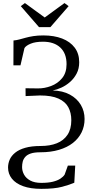

<svg xmlns="http://www.w3.org/2000/svg" viewBox="-20 -982 596 1252"><path d="M249.5 249.5Q179 249.5 130.8 232Q82.5 214.5 57.5 183Q32.5 151.5 32.5 110.5Q32.5 84 43.2 59Q54 34 78.8 13.8Q103.5 -6.5 144.5 -18.2Q185.5 -30 245.5 -30Q306 -30 350.5 -47.8Q395 -65.5 420 -102.8Q445 -140 445 -198Q445 -246.5 425.5 -282.8Q406 -319 361.2 -339.2Q316.5 -359.5 241 -359.5L147 -355.5L146.5 -406.5L227 -405.5Q270 -405 313.2 -421.2Q356.5 -437.5 385.2 -472.5Q414 -507.5 414 -563.5Q414 -634 373.2 -672Q332.5 -710 260.5 -710Q210.5 -710 180 -697.2Q149.5 -684.5 139.5 -668.5L113.5 -556H67.5L68 -718Q86.5 -719.5 105.5 -724.5Q124.5 -729.5 146.8 -735.8Q169 -742 197.5 -746.5Q226 -751 263 -751Q332.5 -751 385 -730.8Q437.5 -710.5 467 -671.5Q496.5 -632.5 496.5 -576Q496.5 -534.5 479.8 -502.5Q463 -470.5 436.8 -447.5Q410.5 -424.5 380.5 -410.8Q350.5 -397 323.5 -392Q389 -390.5 435.5 -365.2Q482 -340 506.8 -298.5Q531.5 -257 531.5 -206Q531.5 -158.5 512 -118.8Q492.5 -79 455.5 -50Q418.5 -21 364.8 -5Q311 11 243 11Q204 11 180.5 19Q157 27 144.8 41Q132.5 55 128.2 72Q124 89 124 107.5Q124 133 136.8 156.5Q149.5 180 177.2 195.2Q205 210.5 249.5 210.5Q294 210.5 324.5 203Q355 195.5 373.8 183Q392.5 170.5 401.5 156.5L422.5 98H470.5L464.5 209.5Q435.5 222.5 385.2 236Q335 249.5 249.5 249.5ZM234.5 -805 115.5 -942 142.5 -962 271.5 -868 400.5 -962 427.5 -942 308.5 -805Z"/></svg>

Font: Merriweather 60pt Light
Style: Regular
Weight: 300
Version: Version 2.100